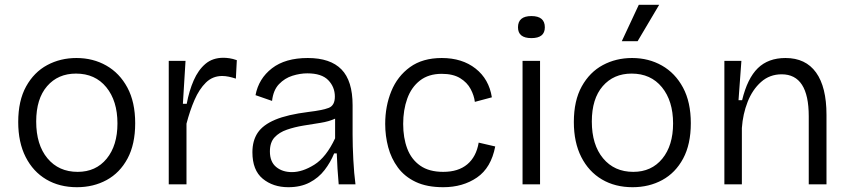

<svg xmlns="http://www.w3.org/2000/svg" viewBox="-20 -769 3544 801"><path d="M301 12Q228 12 173 -20.5Q118 -53 87 -114Q56 -175 56 -260Q56 -349 89 -408.5Q122 -468 177 -497.5Q232 -527 299 -527Q368 -527 423.5 -495.5Q479 -464 511.5 -403.5Q544 -343 544 -255Q544 -167 512 -107.5Q480 -48 425 -18Q370 12 301 12ZM304 -52Q380 -52 425 -107Q470 -162 470 -254Q470 -348 423.5 -405Q377 -462 297 -462Q222 -462 176.5 -409.5Q131 -357 131 -262Q131 -165 178 -108.5Q225 -52 304 -52Z M684 0V-515H754L743 -336H759Q769 -390 788 -433.5Q807 -477 837 -502.5Q867 -528 912 -528Q923 -528 937 -526Q951 -524 968 -518L964 -441Q949 -446 934.5 -449Q920 -452 907 -452Q867 -452 839 -424.5Q811 -397 791.5 -352Q772 -307 758 -253V0Z M1183 12Q1119 12 1076 -23.5Q1033 -59 1033 -134Q1033 -182 1055 -215Q1077 -248 1128 -269.5Q1179 -291 1267 -302Q1326 -309 1351.5 -319Q1377 -329 1377 -366Q1377 -406 1349.5 -434.5Q1322 -463 1262 -463Q1232 -463 1200 -453Q1168 -443 1144 -418Q1120 -393 1115 -348L1046 -372Q1059 -441 1114.5 -484Q1170 -527 1264 -527Q1358 -527 1404.5 -479.5Q1451 -432 1451 -330V-207Q1451 -161 1454 -103Q1457 -45 1463 0H1393Q1390 -34 1388 -65Q1386 -96 1385 -129H1374Q1359 -92 1334 -59.5Q1309 -27 1271.5 -7.5Q1234 12 1183 12ZM1198 -51Q1242 -51 1291.5 -82Q1341 -113 1378 -192V-274Q1352 -262 1317 -256.5Q1282 -251 1245.5 -245Q1209 -239 1177 -228Q1145 -217 1125.5 -196Q1106 -175 1106 -137Q1106 -94 1132 -72.5Q1158 -51 1198 -51Z M1829 12Q1761 12 1714.5 -10Q1668 -32 1640 -70Q1612 -108 1599.5 -155Q1587 -202 1587 -252Q1587 -326 1612.5 -388.5Q1638 -451 1690.5 -489Q1743 -527 1823 -527Q1908 -527 1964 -483Q2020 -439 2032 -363L1961 -344Q1958 -370 1943.5 -397.5Q1929 -425 1899.5 -443Q1870 -461 1823 -461Q1768 -461 1732 -433Q1696 -405 1679 -357.5Q1662 -310 1662 -252Q1662 -194 1679 -149Q1696 -104 1733 -78Q1770 -52 1829 -52Q1892 -52 1929.5 -83.5Q1967 -115 1977 -174L2046 -158Q2029 -69 1970 -28.5Q1911 12 1829 12Z M2160 0V-515H2233V0ZM2197 -610Q2141 -610 2141 -655Q2141 -702 2197 -702Q2253 -702 2253 -655Q2253 -610 2197 -610Z M2619 12Q2546 12 2491 -20.5Q2436 -53 2405 -114Q2374 -175 2374 -260Q2374 -349 2407 -408.5Q2440 -468 2495 -497.5Q2550 -527 2617 -527Q2686 -527 2741.5 -495.5Q2797 -464 2829.5 -403.5Q2862 -343 2862 -255Q2862 -167 2830 -107.5Q2798 -48 2743 -18Q2688 12 2619 12ZM2622 -52Q2698 -52 2743 -107Q2788 -162 2788 -254Q2788 -348 2741.5 -405Q2695 -462 2615 -462Q2540 -462 2494.5 -409.5Q2449 -357 2449 -262Q2449 -165 2496 -108.5Q2543 -52 2622 -52ZM2640 -597H2574L2645 -749H2730Z M3002 0V-515H3073L3061 -351H3076Q3098 -442 3141.5 -484.5Q3185 -527 3257 -527Q3341 -527 3384.5 -466.5Q3428 -406 3428 -290V0H3354V-284Q3354 -459 3241 -459Q3191 -459 3155 -427Q3119 -395 3099 -344Q3079 -293 3075 -235V0Z"/></svg>

Font: Bricolage Grotesque 12pt Light
Style: Regular
Weight: 300
Designer: Mathieu Triay
Foundry: Atelier Triay
Version: Version 1.001; ttfautohint (v1.8.4.7-5d5b);gftools[0.9.33.de